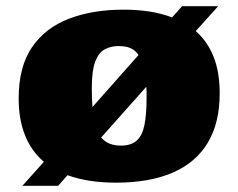

<svg xmlns="http://www.w3.org/2000/svg" viewBox="-20 -573 766 617"><path d="M52 24 121 -53Q81 -87 60.5 -138Q40 -189 40 -256Q40 -359 83 -421.5Q126 -484 202 -513Q278 -542 377 -542Q421 -542 460 -536Q499 -530 533 -517L565 -553H681L609 -473Q646 -441 666 -391.5Q686 -342 686 -273Q686 -178 647.5 -114Q609 -50 534.5 -18Q460 14 353 14Q308 14 269 8Q230 2 197 -10L167 24ZM368 -105Q401 -105 419 -121Q437 -137 444 -170.5Q451 -204 451 -256Q451 -267 451 -276Q451 -285 450 -294L305 -131Q313 -122 322 -116.5Q331 -111 342.5 -108Q354 -105 368 -105ZM277 -229 425 -396Q418 -407 408 -413.5Q398 -420 386.5 -422.5Q375 -425 361 -425Q336 -425 316.5 -414.5Q297 -404 286 -375Q275 -346 275 -290Q275 -273 275.5 -258Q276 -243 277 -229Z"/></svg>

Font: Literata Variable Black
Style: Regular
Weight: 900
Designer: Latin by Veronika Burian and Jose Scaglione. Greek by Irene Vlachou. Cyrillic by Vera Evstafieva.
Foundry: TypeTogether
Version: Version 3.021